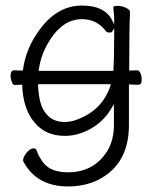

<svg xmlns="http://www.w3.org/2000/svg" viewBox="-20 -501 540 691"><path d="M102 -63Q64 -109 60 -191V-196H55Q40 -196 35 -195Q26 -195 23 -205Q18 -218 18 -229Q18 -248 31 -248Q37 -248 58 -247H62L63 -251Q73 -328 124 -396Q187 -481 275 -481Q355 -481 382 -431L391 -413V-433Q391 -445 389.5 -455.5Q388 -466 388 -475Q388 -480 403 -480Q418 -480 433 -473Q448 -466 448 -458Q445 -399 445 -252V-247Q466 -248 473.5 -248Q481 -248 485.5 -237.5Q490 -227 490 -215Q490 -196 478 -196Q462 -196 444 -197V-50Q444 88 336 145Q287 170 225 170Q113 170 65 82Q63 78 63 76Q63 64 76 48.5Q89 33 99.5 33Q110 33 112 40V41Q128 83 153.5 101Q179 119 225 119Q319 119 367 41Q390 2 390 -51V-126L381 -111Q353 -64 307 -38Q261 -12 213 -12Q142 -12 102 -63ZM163 -362Q128 -310 120 -252L119 -246H388Q391 -293 391 -382V-399L382 -385Q379 -384 372 -384Q365 -384 361 -389Q329 -432 275 -432Q209 -432 163 -362ZM117 -198V-193Q120 -126 142 -97Q166 -62 213 -62Q245 -62 281 -81Q351 -115 377 -191L379 -198Z"/></svg>

Font: Moon Stars Kai HW Light
Style: Regular
Weight: 300
Designer: GuiWonder
Version: Version 1.101